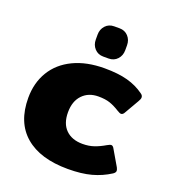

<svg xmlns="http://www.w3.org/2000/svg" viewBox="-131 -798 821 913"><g transform="rotate(20 280.0 -341.5)"><path d="M230 -609V-634Q230 -661 247 -679.5Q264 -698 291 -698H318Q345 -698 362 -679.5Q379 -661 379 -634V-609Q379 -582 362 -563.5Q345 -545 318 -545H291Q264 -545 247 -563.5Q230 -582 230 -609ZM23 -239Q23 -315 58 -373Q93 -431 159.5 -463Q226 -495 317 -495Q386 -495 433.5 -482Q481 -469 518 -442Q529 -435 529 -424Q529 -416 521 -403L480 -332Q473 -318 463 -318Q457 -318 444 -326Q417 -343 393.5 -351Q370 -359 335 -359Q285 -359 254.5 -327Q224 -295 224 -239Q224 -182 255 -151.5Q286 -121 340 -121Q372 -121 398 -130Q424 -139 451 -155Q465 -163 471 -163Q480 -163 487 -149L532 -72Q537 -62 537 -56Q537 -47 525 -39Q483 -12 433.5 1.5Q384 15 315 15Q175 15 99 -50Q23 -115 23 -239Z"/></g></svg>

Font: Mitr SemiBold
Style: Regular
Weight: 600
Designer: Thanarat Vachiruckul
Foundry: Cadson Demak
Version: Version 1.003